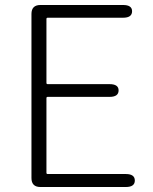

<svg xmlns="http://www.w3.org/2000/svg" viewBox="-20 -749 613 769"><path d="M142 0Q106 0 106 -36V-693Q106 -729 142 -729H473Q509 -729 509 -704Q509 -678 473 -678H171Q166 -678 166 -673V-417Q166 -412 171 -412H419Q455 -412 455 -387Q455 -361 419 -361H171Q166 -361 166 -356V-57Q166 -52 171 -52H484Q520 -52 520 -26Q520 0 484 0Z"/></svg>

Font: Resource Han Rounded JP Light
Style: Regular
Weight: 300
Designer: Cyano Hao (round all glyphs); Ryoko NISHIZUKA 西塚涼子 (kana, bopomofo & ideographs); Paul D. Hunt (Latin, Greek & Cyrillic)
Foundry: Cyano Hao
Version: 0.990